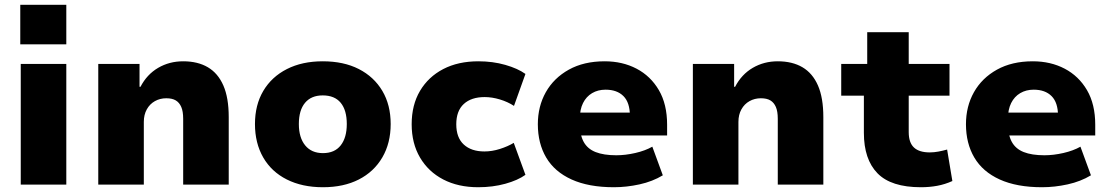

<svg xmlns="http://www.w3.org/2000/svg" viewBox="-20 -774 4653 805"><path d="M65 -588V-754H258V-588ZM67 0V-506H258V0Z M392 0V-506H565V-410H569Q596 -462 643 -489.5Q690 -517 748 -517Q809 -517 851.5 -492Q894 -467 916.5 -415.5Q939 -364 939 -283V0H748V-276Q748 -307 740 -325.5Q732 -344 717 -353Q702 -362 677 -362Q651 -362 629.5 -350Q608 -338 595.5 -315.5Q583 -293 583 -263V0Z M1334 11Q1247 11 1182.5 -21.5Q1118 -54 1083.5 -114Q1049 -174 1049 -254Q1049 -334 1084 -393Q1119 -452 1183 -484.5Q1247 -517 1333 -517Q1421 -517 1484.5 -484.5Q1548 -452 1583 -393Q1618 -334 1618 -254Q1618 -174 1583 -114Q1548 -54 1484.5 -21.5Q1421 11 1334 11ZM1334 -132Q1383 -132 1408.5 -164.5Q1434 -197 1434 -254Q1434 -312 1408.5 -343Q1383 -374 1333 -374Q1285 -374 1259 -343Q1233 -312 1233 -254Q1233 -197 1259.5 -164.5Q1286 -132 1334 -132Z M1985 11Q1901 11 1838.5 -21.5Q1776 -54 1741 -113.5Q1706 -173 1706 -253Q1706 -334 1741 -393Q1776 -452 1838.5 -484.5Q1901 -517 1986 -517Q2046 -517 2098.5 -502Q2151 -487 2183 -464L2135 -330Q2109 -347 2076 -357Q2043 -367 2012 -367Q1956 -367 1924.5 -338Q1893 -309 1893 -253Q1893 -197 1924.5 -168Q1956 -139 2011 -139Q2043 -139 2076 -149.5Q2109 -160 2134 -175L2183 -41Q2151 -18 2098.5 -3.5Q2046 11 1985 11Z M2554 11Q2448 11 2376.5 -21.5Q2305 -54 2270 -113.5Q2235 -173 2235 -253Q2235 -328 2268.5 -387.5Q2302 -447 2365 -482Q2428 -517 2515 -517Q2590 -517 2649 -486Q2708 -455 2742.5 -396Q2777 -337 2777 -251V-206H2388V-302H2630L2621 -288Q2621 -344 2594 -371Q2567 -398 2519 -398Q2487 -398 2462.5 -383.5Q2438 -369 2424.5 -342Q2411 -315 2411 -276V-256Q2411 -209 2427 -179.5Q2443 -150 2477 -136.5Q2511 -123 2564 -123Q2602 -123 2643.5 -132.5Q2685 -142 2715 -159L2759 -39Q2716 -13 2661.5 -1Q2607 11 2554 11Z M2885 0V-506H3058V-410H3062Q3089 -462 3136 -489.5Q3183 -517 3241 -517Q3302 -517 3344.5 -492Q3387 -467 3409.5 -415.5Q3432 -364 3432 -283V0H3241V-276Q3241 -307 3233 -325.5Q3225 -344 3210 -353Q3195 -362 3170 -362Q3144 -362 3122.5 -350Q3101 -338 3088.5 -315.5Q3076 -293 3076 -263V0Z M3841 11Q3716 11 3659 -47.5Q3602 -106 3602 -217V-373H3507V-506H3616V-639H3790V-506H3961V-373H3790V-220Q3790 -176 3812 -155.5Q3834 -135 3878 -135Q3896 -135 3914.5 -138.5Q3933 -142 3951 -147L3973 -15Q3942 -1 3909.5 5Q3877 11 3841 11Z M4349 11Q4243 11 4171.5 -21.5Q4100 -54 4065 -113.5Q4030 -173 4030 -253Q4030 -328 4063.5 -387.5Q4097 -447 4160 -482Q4223 -517 4310 -517Q4385 -517 4444 -486Q4503 -455 4537.5 -396Q4572 -337 4572 -251V-206H4183V-302H4425L4416 -288Q4416 -344 4389 -371Q4362 -398 4314 -398Q4282 -398 4257.5 -383.5Q4233 -369 4219.5 -342Q4206 -315 4206 -276V-256Q4206 -209 4222 -179.5Q4238 -150 4272 -136.5Q4306 -123 4359 -123Q4397 -123 4438.5 -132.5Q4480 -142 4510 -159L4554 -39Q4511 -13 4456.5 -1Q4402 11 4349 11Z"/></svg>

Font: Nunito Sans 7pt Black
Style: Regular
Weight: 900
Designer: Vernon Adams
Foundry: Vernon Adams
Version: Version 3.101;gftools[0.9.27]